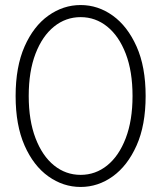

<svg xmlns="http://www.w3.org/2000/svg" viewBox="-20 -731 640 762"><path d="M300 11Q231 11 172 -31Q113 -73 77.5 -153.5Q42 -234 42 -350Q42 -466 77.5 -546.5Q113 -627 172 -669Q231 -711 300 -711Q369 -711 427.5 -669Q486 -627 522 -546.5Q558 -466 558 -350Q558 -234 522 -153.5Q486 -73 427.5 -31Q369 11 300 11ZM300 -37Q359 -37 405.5 -74.5Q452 -112 479 -182.5Q506 -253 506 -350Q506 -448 479 -518Q452 -588 405.5 -625.5Q359 -663 300 -663Q241 -663 194.5 -625.5Q148 -588 121 -518Q94 -448 94 -350Q94 -253 121 -182.5Q148 -112 194.5 -74.5Q241 -37 300 -37Z"/></svg>

Font: Red Hat Mono
Style: Regular
Weight: 300
Monospace: yes
Designer: Pentagram, MCKL
Foundry: Pentagram, MCKL
Version: Version 1.023